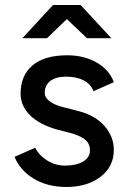

<svg xmlns="http://www.w3.org/2000/svg" viewBox="-20 -732 506 764"><path d="M38 -108 120 -144Q136 -113 168.5 -93Q201 -73 239 -73Q283 -73 310.5 -89Q338 -105 338 -134Q338 -161 318 -177Q298 -193 256 -204L209 -216Q139 -235 100.5 -272.5Q62 -310 62 -359Q62 -432 109.5 -472Q157 -512 248 -512Q315 -512 365 -483Q415 -454 433 -405L352 -369Q341 -398 312.5 -412.5Q284 -427 243 -427Q203 -427 180.5 -410Q158 -393 158 -362Q158 -344 177.5 -329Q197 -314 234 -305L288 -291Q358 -274 395.5 -231Q433 -188 433 -136Q433 -69 380 -28.5Q327 12 245 12Q168 12 113.5 -21.5Q59 -55 38 -108ZM246 -656 167 -580H69L191 -712H301L423 -580H326Z"/></svg>

Font: Oak Sans Medium
Style: Regular
Weight: 500
Designer: Erik Kennedy, Walven
Foundry: Erik Kennedy, Walven
Version: Version 1.000